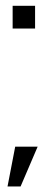

<svg xmlns="http://www.w3.org/2000/svg" viewBox="-20 -610 177 676"><path d="M24.5 -589.5V-509.5H103.5V-589.5ZM6.5 46.5H52.5L112.5 -93.5H33.5Z"/></svg>

Font: Anybody UltraCondensed
Style: Regular
Weight: 400
Width: 1
Version: Version 1.113;gftools[0.9.25]